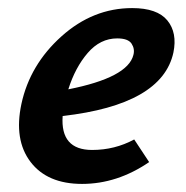

<svg xmlns="http://www.w3.org/2000/svg" viewBox="-20 -448 460 475"><path d="M307 -428Q369 -428 394 -397.5Q419 -367 409 -318Q381 -189 135 -161Q129 -77 208 -77Q264 -77 312 -103L349 -47Q270 7 183 7Q97 7 55.5 -47.5Q14 -102 33 -191Q54 -288 132 -358Q210 -428 307 -428ZM310 -312Q314 -327 305.5 -340Q297 -353 270 -353Q228 -353 197 -317Q166 -281 149 -227Q296 -256 310 -312Z"/></svg>

Font: EauTest
Style: Bold Italic
Weight: 700
Italic angle: -12°
Designer: Christian Thalmann (Catharsis Fonts)
Version: Version 0.001;PS 000.001;hotconv 1.0.88;makeotf.lib2.5.64775